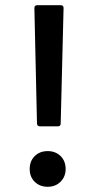

<svg xmlns="http://www.w3.org/2000/svg" viewBox="-20 -720 373 737"><path d="M122 -246 112 -689Q112 -700 123 -700H213Q224 -700 224 -689L213 -246Q213 -235 202 -235H133Q128 -235 125 -238Q122 -241 122 -246ZM163 -140Q193 -140 212.5 -121Q232 -102 232 -71Q232 -42 212.5 -22.5Q193 -3 163 -3Q133 -3 113.5 -22Q94 -41 94 -71Q94 -102 113.5 -121Q133 -140 163 -140Z"/></svg>

Font: Barlow GEO Semi Bold
Style: Regular
Weight: 600
Designer: Jeremy Tribby
Foundry: Tribby Type
Version: Version 1.408